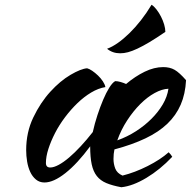

<svg xmlns="http://www.w3.org/2000/svg" viewBox="-20 -749 802 807"><path d="M464 -408Q474 -408 486.5 -404.5Q499 -401 510 -396Q548 -428 588 -447.5Q628 -467 666 -467Q694 -467 714 -455.5Q734 -444 762 -412Q759 -354 739.5 -309Q720 -264 683.5 -229Q647 -194 591.5 -167.5Q536 -141 461 -121Q459 -112 458 -102Q457 -92 457 -81Q457 -60 464.5 -40.5Q472 -21 495 -11Q547 -24 600.5 -51Q654 -78 689 -109Q699 -99 704 -90Q653 -36 595.5 -1.5Q538 33 490 38Q452 31 427 20.5Q402 10 387 -9Q372 -28 365.5 -58Q359 -88 359 -134Q305 -61 255 -21.5Q205 18 167 18Q146 18 131 5.5Q116 -7 107 -26.5Q98 -46 94 -70Q90 -94 90 -118Q90 -193 120 -255.5Q150 -318 191.5 -363.5Q233 -409 276.5 -434.5Q320 -460 346 -462Q355 -460 367.5 -451.5Q380 -443 392 -431.5Q404 -420 412.5 -407Q421 -394 423 -383Q393 -378 363 -360Q333 -342 305.5 -315.5Q278 -289 253.5 -256.5Q229 -224 211.5 -190Q194 -156 183.5 -123.5Q173 -91 173 -64Q173 -45 191 -45Q206 -45 226.5 -56Q247 -67 270.5 -87Q294 -107 319.5 -134.5Q345 -162 370 -194Q378 -230 389.5 -265Q401 -300 413.5 -329.5Q426 -359 439 -380Q452 -401 464 -408ZM688 -376Q661 -375 630 -358Q599 -341 569.5 -311.5Q540 -282 514.5 -243Q489 -204 473 -159Q515 -174 551.5 -197.5Q588 -221 616.5 -249.5Q645 -278 664 -310Q683 -342 688 -376ZM617 -729Q627 -723 637.5 -709.5Q648 -696 656.5 -679.5Q665 -663 670 -646Q675 -629 675 -615Q637 -589 608.5 -572Q580 -555 557.5 -544.5Q535 -534 518 -529.5Q501 -525 485 -525Q453 -525 430 -544Q452 -552 476 -569Q500 -586 524.5 -610Q549 -634 572.5 -664Q596 -694 617 -729Z"/></svg>

Font: Kaushan Script
Style: Regular
Weight: 400
Designer: Pablo Impallari
Foundry: Pablo Impallari
Version: Version 1.002